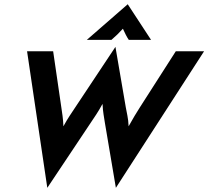

<svg xmlns="http://www.w3.org/2000/svg" viewBox="-20 -868 987 910"><path d="M204.2 22.2 108.3 -625H231.9L270.8 -358.3Q273.6 -339.6 276.4 -319.1Q279.2 -298.6 280.6 -269.4Q296.5 -298.6 310.1 -319.1Q323.6 -339.6 336.1 -358.3L527.1 -645.8L576.4 -358.3Q579.9 -339.6 584 -319.1Q588.2 -298.6 589.6 -269.4Q605.6 -298.6 618.1 -319.1Q630.6 -339.6 642.4 -358.3L813.2 -625H947.2L529.2 22.2L477.1 -286.1Q474.3 -304.9 470.8 -325.7Q467.4 -346.5 466 -375.7Q450 -346.5 436.5 -326Q422.9 -305.6 410.4 -286.8ZM391.7 -679.2 585.4 -847.9 695.8 -679.2H590.3Q581.9 -691.7 575.7 -704.2Q569.4 -716.7 562.5 -731.9Q548.6 -716.7 535.8 -704.2Q522.9 -691.7 508.3 -679.2Z"/></svg>

Font: Afacad
Style: Italic
Weight: 400
Italic angle: -14°
Designer: Kristian Moeller
Foundry: Dicotype
Version: Version 1.000